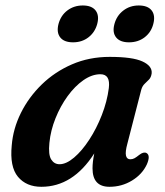

<svg xmlns="http://www.w3.org/2000/svg" viewBox="-20 -688 619 719"><path d="M457 -150Q448.5 -119 451.8 -105.2Q455 -91.5 468 -91.5Q476.5 -91.5 483.8 -95.5Q491 -99.5 501.5 -108Q517.5 -120.5 528.5 -115Q544.5 -106 530 -72.5Q512.5 -35 474.2 -11.8Q436 11.5 390 11.5Q326.5 11.5 326.5 -57.5Q326.5 -69.5 328 -82.8Q329.5 -96 333 -113.5Q253 11.5 135 11.5Q78.5 11.5 47.2 -26Q16 -63.5 24 -144Q29 -206 58.2 -265Q87.5 -324 136.2 -371.5Q185 -419 249.5 -447Q314 -475 391 -475Q476 -475 513.2 -458Q550.5 -441 548 -413.5Q546 -398.5 538 -390.2Q530 -382 521.5 -374Q513 -366 509 -352ZM165 -153Q160.5 -108.5 171.8 -90.8Q183 -73 203 -73Q228 -73 257.5 -98Q287 -123 314.2 -164.8Q341.5 -206.5 361.2 -257Q381 -307.5 387.5 -358Q394 -410 356 -410Q324.5 -410 292.5 -387.8Q260.5 -365.5 233.2 -328Q206 -290.5 187.8 -245Q169.5 -199.5 165 -153ZM253.5 -529.5Q220 -529.5 205.5 -548Q191 -566.5 199 -598Q207.5 -630 232.2 -648.8Q257 -667.5 290 -667.5Q323.5 -667.5 338 -648.8Q352.5 -630 344 -598Q335.5 -567 311.2 -548.2Q287 -529.5 253.5 -529.5ZM463 -529.5Q429.5 -529.5 414.8 -548Q400 -566.5 408.5 -598Q417 -629.5 441.8 -648.5Q466.5 -667.5 499.5 -667.5Q533.5 -667.5 548 -648.8Q562.5 -630 554 -598Q546 -567 521.5 -548.2Q497 -529.5 463 -529.5Z"/></svg>

Font: Fraunces 9pt Soft SemiBold
Style: Italic
Weight: 600
Italic angle: -16°
Version: Version 1.000;[b76b70a41]